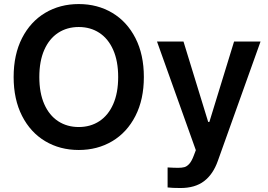

<svg xmlns="http://www.w3.org/2000/svg" viewBox="-20 -737 1336 956"><path d="M372.1 9.8Q278.8 9.8 205.3 -33.9Q131.8 -77.6 89.8 -159.9Q47.9 -242.2 47.9 -353.5Q47.9 -465.3 89.8 -547.4Q131.8 -629.4 205.3 -673.1Q278.8 -716.8 372.1 -716.8Q465.3 -716.8 538.8 -673.1Q612.3 -629.4 654.3 -547.4Q696.3 -465.3 696.3 -353.5Q696.3 -241.7 654.3 -159.7Q612.3 -77.6 538.8 -33.9Q465.3 9.8 372.1 9.8ZM372.1 -602.5Q314 -602.5 269.5 -573.5Q225.1 -544.4 200.4 -488.5Q175.8 -432.6 175.8 -353.5Q175.8 -274.4 200.4 -218.5Q225.1 -162.6 269.5 -133.5Q314 -104.5 372.1 -104.5Q430.2 -104.5 474.6 -133.5Q519 -162.6 543.7 -218.5Q568.4 -274.4 568.4 -353.5Q568.4 -432.6 543.7 -488.5Q519 -544.4 474.6 -573.5Q430.2 -602.5 372.1 -602.5ZM814.5 196.3V96.7Q845.7 98.6 867.2 98.6Q885.7 98.6 898.2 95.2Q910.6 91.8 922.4 78.9Q934.1 65.9 944.3 39.1L955.1 10.7L761.7 -530.3H893.6L1016.6 -129.9H1022.5L1145.5 -530.3H1277.3L1064.5 64.5Q1041 130.9 996.1 165Q951.2 199.2 878.9 199.2Q837.9 199.2 814.5 196.3Z"/></svg>

Font: Pretendard GOV SemiBold
Style: Regular
Weight: 600
Designer: Base glyphs from Inter by Rasmus Andersson; Hangeul glyphs from Noto Sans CJK(Source Han Sans) by Jang Soo-young and Kan
Foundry: Kil Hyung-jin
Version: Version 1.309